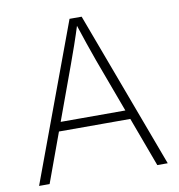

<svg xmlns="http://www.w3.org/2000/svg" viewBox="-81 -803 819 877"><g transform="rotate(-10 328.0 -364.0)"><path d="M29.8 0 299.3 -727.5H355.5L626.5 0H578.1L385.7 -519.5Q371.6 -559.1 355.7 -605Q339.8 -650.9 321.3 -708H333Q314.9 -650.4 298.8 -604.2Q282.7 -558.1 268.6 -519.5L78.6 0ZM145.5 -229V-271H510.7V-229Z"/></g></svg>

Font: Inter ExtraLight
Style: Regular
Weight: 250
Designer: Rasmus Andersson
Foundry: rsms
Version: Version 4.001;git-66647c0bb